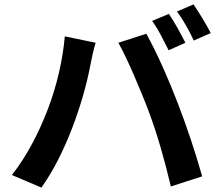

<svg xmlns="http://www.w3.org/2000/svg" viewBox="-20 -826 996 871"><path d="M746 -763Q755 -750 765.5 -733Q776 -716 786 -698Q796 -680 805 -662.5Q814 -645 821 -632L745 -598Q730 -628 710 -666Q690 -704 670 -731ZM858 -806Q867 -793 878 -775.5Q889 -758 900 -740Q911 -722 920.5 -705Q930 -688 936 -676L859 -642Q845 -673 824 -710Q803 -747 783 -774ZM34 -32Q84 -96 125 -172.5Q166 -249 197 -330.5Q228 -412 247.5 -496.5Q267 -581 274 -661L414 -632Q407 -611 400.5 -581.5Q394 -552 391 -536Q378 -466 356.5 -391.5Q335 -317 307 -244Q279 -171 244 -102Q209 -33 168 25ZM656 -317Q642 -355 624 -398.5Q606 -442 587.5 -485Q569 -528 550.5 -566.5Q532 -605 517 -632L644 -673Q683 -601 719 -520.5Q755 -440 787 -356.5Q819 -273 847 -189Q875 -105 897 -26L755 20Q735 -66 710 -152.5Q685 -239 656 -317Z"/></svg>

Font: Kinto Sans
Style: Bold
Weight: 700
Designer: Authors: Ryoko NISHIZUKA  (kana & ideographs); Paul D. Hunt (Latin, Greek & Cyrillic); Wenlong ZHANG  (bopomofo); Sandol
Foundry: Adobe Systems Incorporated, ookami Inc.
Version: Version 0.001